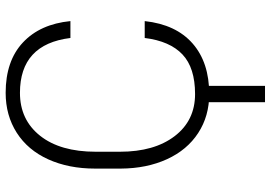

<svg xmlns="http://www.w3.org/2000/svg" viewBox="-161 -600 971 689"><g transform="rotate(-90 324.5 -255.5)"><path d="M593.3 -221.7Q581.1 -109.4 512.9 -49.8Q444.8 9.8 331.5 9.8Q252.4 9.8 191.7 -29.8Q130.9 -69.3 97.7 -141.8Q64.5 -214.4 64 -307.6V-399.9Q64 -494.6 97.2 -567.9Q130.4 -641.1 192.6 -680.9Q254.9 -720.7 335.9 -720.7Q450.2 -720.7 516.4 -658.9Q582.5 -597.2 593.3 -488.3H532.7Q510.3 -669.4 335.9 -669.4Q239.3 -669.4 181.9 -597.2Q124.5 -524.9 124.5 -397.5V-310.5Q124.5 -187.5 180.4 -114.3Q236.3 -41 331.5 -41Q425.8 -41 473.6 -86.2Q521.5 -131.3 532.7 -221.7ZM360.8 210H302.2V-23.4H360.8Z"/></g></svg>

Font: Roboto-Light
Style: Regular
Weight: 300
Designer: Google
Version: Version 2.137; 2017